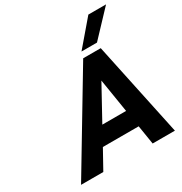

<svg xmlns="http://www.w3.org/2000/svg" viewBox="-203 -1052 1143 1203"><g transform="rotate(-30 368.0 -450.5)"><path d="M443 -680H570L714 0H553L531 -137H272L196 0H35ZM511 -260 472 -502 339 -260ZM608 -901H736L567 -722H455Z"/></g></svg>

Font: Teachers[wght] Italic
Style: Regular
Weight: 400
Designer: Alfredo Marco Pradil & Chank Diesel
Version: Version 1.000;Glyphs 3.1.2 (3151)